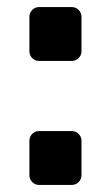

<svg xmlns="http://www.w3.org/2000/svg" viewBox="-20 -522 313 542"><path d="M202 -494C196.7 -499.3 190.3 -502 183 -502H90C82.7 -502 76.3 -499.3 71 -494C65.7 -488.7 63 -482.3 63 -475V-377C63 -369.7 65.7 -363.3 71 -358C76.3 -352.7 82.7 -350 90 -350H183C190.3 -350 196.7 -352.7 202 -358C207.3 -363.3 210 -369.7 210 -377V-475C210 -482.3 207.3 -488.7 202 -494ZM202 -144C196.7 -149.3 190.3 -152 183 -152H90C82.7 -152 76.3 -149.3 71 -144C65.7 -138.7 63 -132.3 63 -125V-27C63 -19.7 65.7 -13.3 71 -8C76.3 -2.7 82.7 0 90 0H183C190.3 0 196.7 -2.7 202 -8C207.3 -13.3 210 -19.7 210 -27V-125C210 -132.3 207.3 -138.7 202 -144Z"/></svg>

Font: Rubik
Style: Regular
Weight: 500
Designer: Hubert & Fischer
Foundry: Hubert & Fischer
Version: Version 1.100